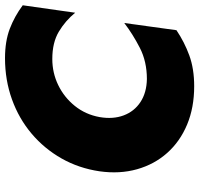

<svg xmlns="http://www.w3.org/2000/svg" viewBox="-34 -724 776 747"><g transform="rotate(-90 353.5 -350.0)"><path d="M272 -350Q263 -298 278.5 -256.5Q294 -215 330.5 -191Q367 -167 420 -166Q488 -166 541.5 -193.5Q595 -221 638 -254L610 -51Q564 -20 512 -1Q460 18 392 18Q309 18 243 -9.5Q177 -37 132.5 -87Q88 -137 69 -204.5Q50 -272 61 -350Q73 -431 111 -498Q149 -565 207.5 -614.5Q266 -664 341 -691Q416 -718 501 -718Q567 -718 615.5 -699.5Q664 -681 707 -649L678 -445Q647 -483 604.5 -508.5Q562 -534 498 -534Q444 -534 396.5 -511Q349 -488 315.5 -446.5Q282 -405 272 -350Z"/></g></svg>

Font: Jost* Heavy
Style: Italic
Weight: 800
Italic angle: -10°
Version: Version 3.7